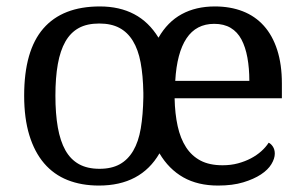

<svg xmlns="http://www.w3.org/2000/svg" viewBox="-20 -566 945 596"><path d="M152 -269Q152 -213 159.5 -170.5Q167 -128 183 -99.5Q199 -71 225 -56.5Q251 -42 289 -42Q326 -42 351.5 -56Q377 -70 393.5 -98Q410 -126 417 -167.5Q424 -209 425 -264V-278Q424 -332 416.5 -372Q409 -412 392.5 -439Q376 -466 350.5 -479.5Q325 -493 288 -493Q250 -493 224.5 -479Q199 -465 183 -437Q167 -409 159.5 -367Q152 -325 152 -269ZM645 -492Q589 -492 559 -447Q529 -402 524 -315H754Q754 -354 748 -387Q742 -420 729.5 -443.5Q717 -467 696 -479.5Q675 -492 645 -492ZM657 10Q594 10 549 -15.5Q504 -41 475 -90Q417 10 287 10Q233 10 190 -7Q147 -24 117 -59Q87 -94 71 -146.5Q55 -199 55 -269Q55 -409 114.5 -477.5Q174 -546 290 -546Q351 -546 396.5 -522Q442 -498 472 -449Q500 -498 544 -522Q588 -546 647 -546Q695 -546 733.5 -531Q772 -516 799 -486Q826 -456 840.5 -411Q855 -366 855 -307V-261H522Q523 -213 531.5 -174.5Q540 -136 557.5 -109Q575 -82 602.5 -67.5Q630 -53 671 -53Q697 -53 719 -59Q741 -65 759 -74.5Q777 -84 791 -96.5Q805 -109 814 -123Q821 -120 827 -111Q833 -102 833 -89Q833 -74 822.5 -56.5Q812 -39 790 -24.5Q768 -10 735 0Q702 10 657 10Z"/></svg>

Font: MM Taunggyi
Style: Regular
Weight: 400
Designer: Khon Soe Zaw Thu
Version: Version 1.00 July 18, 2016, initial release